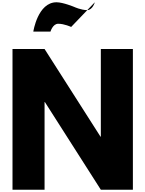

<svg xmlns="http://www.w3.org/2000/svg" viewBox="-20 -1669 1279 1689"><path d="M606 -1432 814 -1649C814 -1649 795 -1580 747 -1580C693 -1580 633 -1608 633 -1608C633 -1608 535 -1649 477 -1649C312 -1649 273 -1391 273 -1391H424C424 -1391 444 -1460 492 -1460C546 -1460 606 -1432 606 -1432ZM372 -771H375L867 0H1149V-1238H867V-467H864L372 -1238H90V0H372Z"/></svg>

Font: Hussar Dziwak
Style: Regular
Weight: 400
Version: Version 1.022